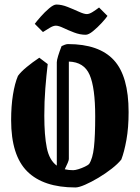

<svg xmlns="http://www.w3.org/2000/svg" viewBox="-20 -814 615 845"><path d="M190 -532Q184 -482 179.5 -425Q175 -368 175 -305Q175 -218 186 -163.5Q197 -109 230 -85V-540Q230 -549 236 -568.5Q242 -588 251 -611Q257 -614 265 -617Q273 -620 279 -620Q416 -620 481 -549.5Q546 -479 546 -321Q546 -252 536.5 -199Q527 -146 514 -112Q499 -93 471.5 -71.5Q444 -50 413 -31.5Q382 -13 354.5 -1Q327 11 312 11Q171 11 100 -59.5Q29 -130 29 -285Q29 -347 37 -397Q45 -447 59 -480Q72 -498 97.5 -519Q123 -540 153 -560ZM283 -114Q283 -109 278 -97Q273 -85 265 -69Q282 -65 302 -65Q311 -65 325.5 -69.5Q340 -74 353.5 -80.5Q367 -87 372 -92Q388 -116 393.5 -166Q399 -216 399 -302Q399 -428 374.5 -484.5Q350 -541 283 -543ZM357 -661Q332 -661 306 -671Q280 -681 259 -691Q238 -701 226 -701Q214 -701 198 -691Q182 -681 169 -673L133 -709Q141 -720 159 -740.5Q177 -761 196.5 -777.5Q216 -794 228 -794Q251 -794 277.5 -783.5Q304 -773 327 -762.5Q350 -752 362 -752Q373 -752 388 -761.5Q403 -771 416 -781L453 -744Q446 -733 427.5 -713Q409 -693 389.5 -677Q370 -661 357 -661Z"/></svg>

Font: Grenze Gotisch
Style: Bold
Weight: 700
Designer: Renata Polastri
Foundry: Omnibus-Type
Version: Version 1.001